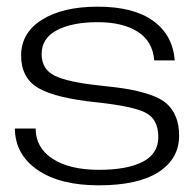

<svg xmlns="http://www.w3.org/2000/svg" viewBox="-20 -551 589 581"><path d="M278.8 9.8Q161.1 9.8 93.5 -36.9Q25.9 -83.5 24.9 -162.1H87.9Q87.9 -104 139.2 -70.6Q190.4 -37.1 279.8 -37.1Q364.3 -37.1 411.6 -61.3Q459 -85.4 459 -136.2Q459 -189.9 421.1 -209.7Q383.3 -229.5 273.9 -241.2Q149.4 -253.9 96.7 -284.2Q43.9 -314.5 43.9 -382.8Q43.9 -451.7 106.9 -491.2Q169.9 -530.8 275.9 -530.8Q384.3 -530.8 443.6 -487.8Q502.9 -444.8 508.8 -368.2H446.8Q441.9 -426.8 396.2 -455.3Q350.6 -483.9 275.9 -483.9Q198.7 -483.9 152.3 -459.7Q106 -435.5 106 -387.2Q106 -341.3 145.8 -321.8Q185.5 -302.2 284.2 -292Q337.4 -286.6 372.6 -280.3Q407.7 -273.9 438.2 -262.9Q468.8 -252 485.8 -236.1Q502.9 -220.2 512.5 -196.5Q522 -172.9 522 -140.1Q522 -70.8 460 -30.5Q397.9 9.8 278.8 9.8Z"/></svg>

Font: Lumene Sans Expanded Light
Style: Regular
Weight: 300
Width: 7
Designer: Deni Anggara
Version: Version 1.003;Glyphs 3.1.2 (3151)